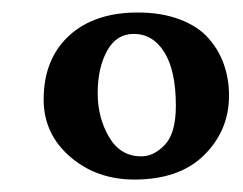

<svg xmlns="http://www.w3.org/2000/svg" viewBox="-20 -583 389 307"><path d="M49.8 -423.8Q49.8 -488.3 90.1 -525.6Q130.4 -563 200.2 -563Q238.3 -563 267.3 -552Q296.4 -541 313.2 -522Q330.1 -502.9 338.1 -479.7Q346.2 -456.5 346.2 -430.2Q346.2 -374.5 306.6 -335.2Q267.1 -295.9 194.8 -295.9Q134.3 -295.9 92 -332.5Q49.8 -369.1 49.8 -423.8ZM193.8 -528.8Q166 -528.8 151.1 -501.5Q136.2 -474.1 136.2 -434.1Q136.2 -395 154.3 -364Q172.4 -333 206.1 -333Q226.1 -333 243.7 -351.6Q261.2 -370.1 261.2 -414.1Q261.2 -469.7 242.9 -499.3Q224.6 -528.8 193.8 -528.8Z"/></svg>

Font: Linear Smooth
Style: Bold
Weight: 700
Designer: Philipp H. Poll, Flanker
Foundry: Philipp H. Poll, reworked by Flanker
Version: Version 1.061 | FøM Fix